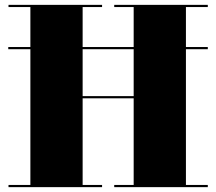

<svg xmlns="http://www.w3.org/2000/svg" viewBox="-20 -770 890 790"><path d="M14 -576.5H835V-567.5H14ZM15 -9H105V-741H15V-750H400V-741H320V-374.5H530V-741H450V-750H835V-741H745V-9H835V0H450V-9H530V-365.5H320V-9H400V0H15Z"/></svg>

Font: Bodoni* 24pt Fatface
Style: Regular
Weight: 900
Version: Version 2.3